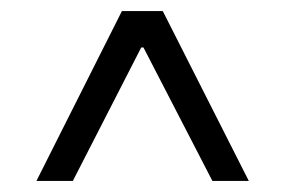

<svg xmlns="http://www.w3.org/2000/svg" viewBox="-20 -809 517 348"><path d="M201 -789H275L431 -481H365L240 -723H236L112 -481H46Z"/></svg>

Font: Encode Sans Normal
Style: Regular
Weight: 400
Designer: Pablo Impallari, Andres Torresi
Foundry: Pablo Impallari, Andres Torresi
Version: Version 1.000; ttfautohint (v1.00) -l 8 -r 50 -G 200 -x 14 -